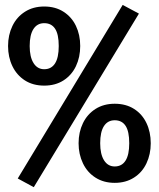

<svg xmlns="http://www.w3.org/2000/svg" viewBox="-20 -749 655 793"><path d="M53.3 -11.8 486.7 -728.7 553.8 -692.8 119.5 24.1ZM311.3 -559Q311.3 -512.8 293.6 -475.6Q275.9 -438.5 242.3 -416.9Q208.7 -395.4 162.6 -395.4Q116.4 -395.4 82.8 -416.9Q49.2 -438.5 31.3 -475.6Q13.3 -512.8 13.3 -559Q13.3 -604.6 31.3 -641.8Q49.2 -679 83.1 -700.5Q116.9 -722.1 162.6 -722.1Q208.7 -722.1 242.3 -700.5Q275.9 -679 293.6 -642.1Q311.3 -605.1 311.3 -559ZM102.6 -559Q102.6 -513.8 118.5 -488.5Q134.4 -463.1 162.6 -463.1Q191.8 -463.1 207.2 -486.9Q222.6 -510.8 222.6 -559Q222.6 -607.7 207.4 -630.5Q192.3 -653.3 162.6 -653.3Q133.8 -653.3 118.2 -629.2Q102.6 -605.1 102.6 -559ZM602.6 -157.4Q602.6 -111.8 584.9 -74.4Q567.2 -36.9 533.3 -15.4Q499.5 6.2 453.8 6.2Q408.2 6.2 374.4 -15.4Q340.5 -36.9 322.6 -74.4Q304.6 -111.8 304.6 -157.4Q304.6 -203.1 322.6 -240.3Q340.5 -277.4 374.4 -299Q408.2 -320.5 453.8 -320.5Q500 -320.5 533.6 -299.2Q567.2 -277.9 584.9 -240.8Q602.6 -203.6 602.6 -157.4ZM393.8 -157.4Q393.8 -112.3 409.7 -86.9Q425.6 -61.5 453.8 -61.5Q483.1 -61.5 498.5 -85.6Q513.8 -109.7 513.8 -157.4Q513.8 -206.2 498.7 -229.2Q483.6 -252.3 453.8 -252.3Q425.1 -252.3 409.5 -228.5Q393.8 -204.6 393.8 -157.4Z"/></svg>

Font: Fira Code Fixed Medium
Style: Regular
Weight: 500
Monospace: yes
Designer: Carrois Corporate, Edenspiekermann AG, Nikita Prokopov
Foundry: Carrois Corporate, Edenspiekermann AG, Nikita Prokopov
Version: Version 5.002